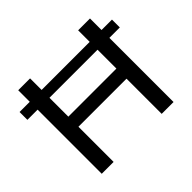

<svg xmlns="http://www.w3.org/2000/svg" viewBox="-150 -886 1097 1097"><g transform="rotate(-45 398.5 -337.5)"><path d="M107.5 0V-518.3H25V-581.7H107.5V-675H203.3V-581.7H591.7V-675H687.5V-581.7H771.7V-518.3H687.5V0H591.7V-284.2H203.3V0ZM203.3 -365.8H591.7V-518.3H203.3Z"/></g></svg>

Font: Funnel Display
Style: Regular
Weight: 400
Designer: NORD ID, Kristian Moeller
Foundry: Dicotype
Version: Version 1.000